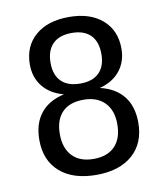

<svg xmlns="http://www.w3.org/2000/svg" viewBox="-74 -678 648 752"><g transform="rotate(-10 250.0 -302.0)"><path d="M250 -287.1Q194.3 -287.1 165 -256.8Q135.7 -226.6 135.7 -169.9Q135.7 -114.3 165.5 -83Q195.3 -51.8 250 -51.8Q304.7 -51.8 334.5 -82.5Q364.3 -113.3 364.3 -169.9Q364.3 -225.6 334 -256.3Q303.7 -287.1 250 -287.1ZM178.7 -321.3Q126 -335 96.7 -371.1Q67.4 -407.2 67.4 -459Q67.4 -531.2 116.2 -573.7Q165 -616.2 250 -616.2Q334 -616.2 382.8 -573.7Q431.6 -531.2 431.6 -459Q431.6 -407.2 402.8 -371.1Q374 -335 321.3 -321.3Q381.8 -307.6 414.1 -267.1Q446.3 -226.6 446.3 -162.1Q446.3 -80.1 394 -34.2Q341.8 11.7 250 11.7Q157.2 11.7 105 -34.2Q52.7 -80.1 52.7 -161.1Q52.7 -226.6 85 -267.1Q117.2 -307.6 178.7 -321.3ZM148.4 -451.2Q148.4 -403.3 174.3 -377.4Q200.2 -351.6 250 -351.6Q298.8 -351.6 324.7 -377.4Q350.6 -403.3 350.6 -451.2Q350.6 -501 324.7 -526.9Q298.8 -552.7 250 -552.7Q200.2 -552.7 174.3 -526.4Q148.4 -500 148.4 -451.2Z"/></g></svg>

Font: BabelStone Xiangqi
Style: Regular
Weight: 400
Designer: Andrew West
Foundry: BabelStone
Version: Version 11.000 June 09, 2018